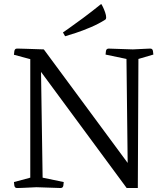

<svg xmlns="http://www.w3.org/2000/svg" viewBox="-20 -944 830 964"><path d="M615 -648 510 -670Q510 -676 512 -688Q514 -700 526 -700L647 -696Q691 -698 709 -699Q727 -700 731 -700Q735 -700 735 -700Q746 -700 748 -687.5Q750 -675 750 -670L675 -648L672 0H616L186 -583L194 -52L300 -30Q300 -24 298 -12Q296 0 284 0L163 -4Q120 -2 99 -1Q78 0 71.5 0Q65 0 65 0Q54 0 52 -12.5Q50 -25 50 -30L132 -52V-647L50 -669Q50 -674 52 -687Q54 -700 65 -700Q65 -700 73 -700Q81 -700 110 -699Q139 -698 200 -696L621 -126ZM307 -762 296 -781Q296 -781 324 -800.5Q352 -820 396.5 -853Q441 -886 488 -924Q491 -921 497 -908.5Q503 -896 508 -881.5Q513 -867 513 -857Q513 -848 508 -845Q475 -824 435 -807Q395 -790 360 -778.5Q325 -767 307 -762Z"/></svg>

Font: Mate SC
Style: Regular
Weight: 400
Designer: Eduardo Rodriguez Tunni
Foundry: Eduardo Rodriguez Tunni
Version: Version 1.003; ttfautohint (v1.8.4.7-5d5b);gftools[0.9.24]